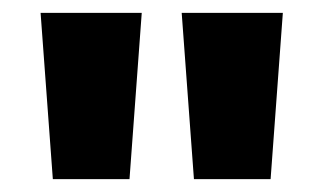

<svg xmlns="http://www.w3.org/2000/svg" viewBox="-20 -734 502 298"><path d="M200 -714 181 -456H62L43 -714ZM419 -714 400 -456H281L262 -714Z"/></svg>

Font: Noto Sans Thai ExtCond ExtBd
Style: Regular
Weight: 800
Width: 2
Designer: Monotype Design Team
Foundry: Monotype Imaging Inc.
Version: Version 2.002; ttfautohint (v1.8.4.7-5d5b)